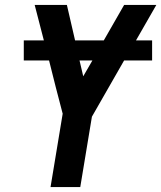

<svg xmlns="http://www.w3.org/2000/svg" viewBox="-20 -755 651 775"><path d="M184 0 233 -296Q219 -350 205 -403.5Q191 -457 178 -511H76V-592H157L120 -735H250L283 -592H399L481 -735H611L529 -592H594V-511H481L351 -284L304 0ZM316 -447 353 -511H301Z"/></svg>

Font: Iosevka SS04 Extended
Style: Bold Italic
Weight: 700
Width: 7
Italic angle: -9°
Monospace: yes
Designer: Belleve Invis
Foundry: Belleve Invis
Version: Version 19.0.0; ttfautohint (v1.8.4)